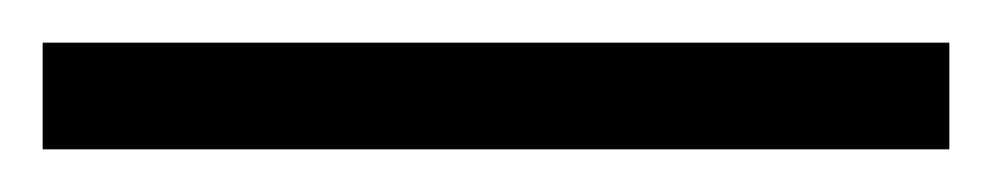

<svg xmlns="http://www.w3.org/2000/svg" viewBox="-28 0 465 90"><path d="M-8 20H417V70H-8Z"/></svg>

Font: Roundo
Style: Regular
Weight: 400
Designer: Namrata Goyal (Gurmukhi), Shiva Nallaperumal (Latin)
Foundry: Indian Type Foundry
Version: Version 1.000;PS 1.0;hotconv 1.0.88;makeotf.lib2.5.647800